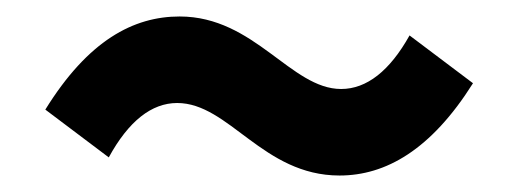

<svg xmlns="http://www.w3.org/2000/svg" viewBox="-20 -491 629 233"><path d="M392 -278C448 -278 503 -309 554 -390L477 -448C453 -405 425 -383 394 -383C333 -383 289 -471 198 -471C142 -471 87 -442 35 -358L112 -300C136 -344 164 -366 195 -366C258 -366 299 -278 392 -278Z"/></svg>

Font: Spoqa Han Sans Neo Bold
Style: Bold
Weight: 700
Designer: [Spoqa Han Sans Neo] Dong-huui Kim  Younghwa Kang  Yujin Lee  [Noto Sans] Ryoko NISHIZUKA  (kana & ideographs); Paul D. 
Foundry: Spoqa (http://www.spoqa-han-sans.com)
Version: Version 1.100;hotconv 1.0.109;makeotfexe 2.5.65596